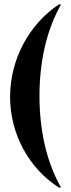

<svg xmlns="http://www.w3.org/2000/svg" viewBox="-20 -785 317 856"><path d="M242 -765H252Q204 -680 180 -576.5Q156 -473 156 -357Q156 -241 180 -137.5Q204 -34 252 51H242Q191 18 151 -26Q111 -70 83 -122Q55 -174 40 -233Q25 -292 25 -353Q25 -415 40 -474.5Q55 -534 83 -587Q111 -640 151 -685.5Q191 -731 242 -765Z"/></svg>

Font: Moniqa Black Heading
Style: Regular
Weight: 900
Designer: Rajesh Rajput
Foundry: Rajesh Rajput
Version: Version 1.000